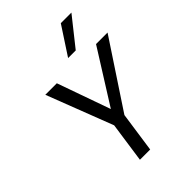

<svg xmlns="http://www.w3.org/2000/svg" viewBox="-266 -1068 1191 1191"><g transform="rotate(-45 329.0 -473.0)"><path d="M242 0 280 -264 112 -700H213L337 -350L557 -700H658L370 -264L332 0ZM373 -761 494 -946H587L440 -761Z"/></g></svg>

Font: Host Grotesk
Style: Italic
Weight: 400
Italic angle: -8°
Designer: Doğukan Karapınar based on Poppins by Indian Type Foundry, Jonny Pinhorn
Foundry: Element Type
Version: Version 1.001; ttfautohint (v1.8.4.7-5d5b)